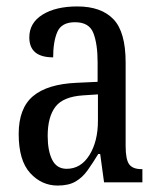

<svg xmlns="http://www.w3.org/2000/svg" viewBox="-20 -566 494 596"><path d="M159 10Q109 10 73.5 -29Q38 -68 38 -150Q38 -230 82.5 -267.5Q127 -305 218 -309L283 -312V-373Q283 -429 270 -463Q257 -497 213 -497Q171 -497 158 -467Q145 -437 145 -388Q71 -388 71 -450Q71 -495 112 -520.5Q153 -546 220 -546Q294 -546 332 -506.5Q370 -467 370 -372V-113Q370 -71 381 -56Q392 -41 419 -41H422V0H303L291 -88H285Q268 -60 252 -37.5Q236 -15 214.5 -2.5Q193 10 159 10ZM187 -42Q231 -42 257.5 -84.5Q284 -127 284 -191V-273L238 -270Q176 -266 152 -234.5Q128 -203 128 -144Q128 -98 142 -70Q156 -42 187 -42Z"/></svg>

Font: Noto Serif ExtraCondensed
Style: Regular
Weight: 400
Width: 2
Designer: Monotype Design Team
Foundry: Monotype Imaging Inc.
Version: Version 2.015